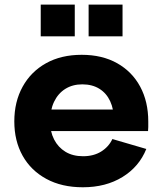

<svg xmlns="http://www.w3.org/2000/svg" viewBox="-20 -800 701 832"><path d="M339 11.5Q247.5 11.5 180.8 -24.8Q114 -61 78 -125.2Q42 -189.5 42 -274Q42 -359 78 -424.2Q114 -489.5 179.5 -526Q245 -562.5 334 -562.5Q423 -562.5 487.8 -526Q552.5 -489.5 587.5 -424.5Q622.5 -359.5 622.5 -273.5Q622.5 -259.5 622.5 -249.5Q622.5 -239.5 621.5 -232H471.5Q473 -243 473.2 -254.5Q473.5 -266 473.5 -280.5Q473.5 -326.5 457.5 -361.2Q441.5 -396 410.8 -415.2Q380 -434.5 336.5 -434.5Q294.5 -434.5 263 -414.8Q231.5 -395 214.2 -358.8Q197 -322.5 197 -274Q197 -229.5 214.5 -195.5Q232 -161.5 263.8 -142.2Q295.5 -123 340 -123Q385.5 -123 418.2 -143.2Q451 -163.5 467 -197.5L614 -154.5Q583 -77.5 510.8 -33Q438.5 11.5 339 11.5ZM138.5 -232V-325.5H532L548.5 -232ZM156.5 -780H304V-642.5H156.5ZM364 -780H511V-642.5H364Z"/></svg>

Font: Hepta Slab
Style: Bold
Weight: 700
Designer: Michael LaGattuta
Foundry: Michael LaGattuta
Version: Version 1.100